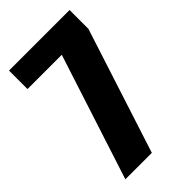

<svg xmlns="http://www.w3.org/2000/svg" viewBox="-188 -652 713 713"><g transform="rotate(-45 169.0 -295.5)"><path d="M27 0 187 -494H7V-591H325V-492L166 0Z"/></g></svg>

Font: Alumni Sans Thin ExtraBold
Style: Regular
Weight: 800
Version: Version 1.018